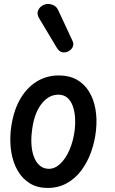

<svg xmlns="http://www.w3.org/2000/svg" viewBox="-20 -918 568 948"><path d="M215 10Q164.5 10 127.8 -12.5Q91 -35 68 -74.2Q45 -113.5 36.2 -164.5Q27.5 -215.5 33 -272.5Q42.5 -360 75.2 -420.8Q108 -481.5 158.2 -513.5Q208.5 -545.5 270 -545.5Q321.5 -545.5 358.8 -524.8Q396 -504 419 -467Q442 -430 451 -380.8Q460 -331.5 454 -274Q448 -218 429.5 -166.8Q411 -115.5 381 -75.8Q351 -36 309.2 -13Q267.5 10 215 10ZM137 -264.5Q133 -230.5 135.8 -198.2Q138.5 -166 148.8 -140.5Q159 -115 177.2 -99.8Q195.5 -84.5 221.5 -84.5Q251.5 -84.5 278.2 -110Q305 -135.5 324 -180Q343 -224.5 349.5 -281Q352.5 -309 350.5 -338.8Q348.5 -368.5 339.5 -394Q330.5 -419.5 313 -435Q295.5 -450.5 268 -450.5Q218.5 -450.5 182.2 -401.5Q146 -352.5 137 -264.5ZM260 -683 174 -826.5Q161.5 -847.5 167 -863.5Q172.5 -879.5 187.2 -889Q202 -898.5 217 -898.5Q231.5 -898.5 245.5 -891.5Q259.5 -884.5 267.5 -867.5L336.5 -719.5Q344 -704.5 341.5 -693.5Q339 -682.5 331.8 -675.2Q324.5 -668 317 -664.5Q306 -658 289.8 -659.5Q273.5 -661 260 -683Z"/></svg>

Font: Edu SA Hand Medium
Style: Regular
Weight: 500
Designer: Tina and Corey Anderson, Eben Sorkin, Mirko Velimirovic
Foundry: Google for Education
Version: Version 2.000